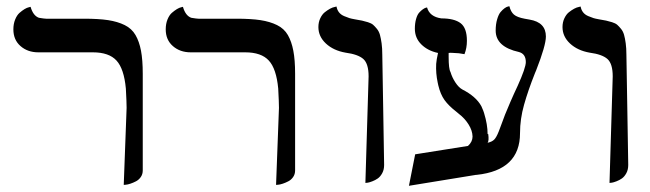

<svg xmlns="http://www.w3.org/2000/svg" viewBox="-20 -581 2085 616"><path d="M377 12.2 386.2 -234.9Q386.2 -252 383.8 -296.9Q377.9 -360.4 353.8 -386.7Q329.6 -413.1 277.8 -413.1H103Q68.8 -413.1 45.9 -433.1Q22.9 -453.1 22.9 -486.8Q22.9 -504.4 28.6 -518.3Q34.2 -532.2 42.5 -539.6Q50.8 -546.9 58.8 -551.8Q66.9 -556.6 72.3 -557.6L78.1 -559.1Q86.4 -530.3 105 -523.9Q122.6 -521 127.9 -521H250Q296.4 -521 326.9 -516.4Q357.4 -511.7 380.1 -500.5Q402.8 -489.3 414.8 -468.5Q426.8 -447.8 432.4 -418.2Q438 -388.7 438 -344.2V-34.2Q438 -22 431.6 -12.9Q425.3 -3.9 416.3 0.7Q407.2 5.4 398.4 8.3Q389.6 11.2 383.3 11.7Z M865.7 12.2 875 -234.9Q875 -252 872.6 -296.9Q866.7 -360.4 842.5 -386.7Q818.4 -413.1 766.6 -413.1H591.8Q557.6 -413.1 534.7 -433.1Q511.7 -453.1 511.7 -486.8Q511.7 -504.4 517.3 -518.3Q522.9 -532.2 531.2 -539.6Q539.6 -546.9 547.6 -551.8Q555.7 -556.6 561 -557.6L566.9 -559.1Q575.2 -530.3 593.8 -523.9Q611.3 -521 616.7 -521H738.8Q785.2 -521 815.7 -516.4Q846.2 -511.7 868.9 -500.5Q891.6 -489.3 903.6 -468.5Q915.5 -447.8 921.1 -418.2Q926.8 -388.7 926.8 -344.2V-34.2Q926.8 -22 920.4 -12.9Q914.1 -3.9 905 0.7Q896 5.4 887.2 8.3Q878.4 11.2 872.1 11.7Z M1152.3 5.9 1162.6 -335.9Q1162.6 -376.5 1145.8 -391.6Q1128.9 -406.7 1088.4 -412.1Q1049.8 -418.9 1025.6 -441.4Q1001.5 -463.9 1001.5 -494.1Q1001.5 -509.8 1007.6 -522.5Q1013.7 -535.2 1022 -541.7Q1030.3 -548.3 1038.8 -553Q1047.4 -557.6 1053.7 -558.6L1059.6 -560.1Q1061.5 -549.3 1067.6 -541.5Q1073.7 -533.7 1084.2 -529.3Q1094.7 -524.9 1101.1 -522.9Q1107.4 -521 1118.7 -519Q1133.3 -516.6 1141.4 -514.9Q1149.4 -513.2 1160.4 -509.8Q1171.4 -506.3 1177 -501.5Q1182.6 -496.6 1189.2 -488.5Q1195.8 -480.5 1199 -469.2Q1202.1 -458 1204.3 -442.1Q1206.5 -426.3 1206.5 -405.8Q1207 -370.6 1209.5 -227.8Q1211.9 -85 1212.4 -51.8Q1212.4 -36.6 1206.3 -25.4Q1200.2 -14.2 1192.1 -8.5Q1184.1 -2.9 1174.6 0.7Q1165 4.4 1159.9 5.1Q1154.8 5.9 1152.3 5.9Z M1544.4 -123Q1558.6 -126 1565.7 -133.3Q1572.8 -140.6 1580.1 -159.2Q1582 -163.6 1588.4 -181.2Q1594.7 -198.7 1600.3 -213.1Q1606 -227.5 1617.2 -253.4Q1628.4 -279.3 1641.1 -306.2Q1667 -363.8 1667 -381.8Q1667 -408.2 1645 -414.1Q1570.3 -430.7 1570.3 -482.9Q1570.3 -503.4 1575 -519Q1579.6 -534.7 1585.9 -542.2Q1592.3 -549.8 1598.6 -554.4Q1605 -559.1 1609.9 -560.1L1614.3 -561Q1618.7 -543 1628.9 -534.2Q1639.2 -525.4 1663.1 -521Q1670.4 -519.5 1679.2 -518.1Q1731.4 -509.3 1731.4 -463.9Q1731.4 -435.1 1700.2 -355.5Q1697.8 -349.1 1696.3 -346.2Q1674.3 -291 1661.4 -245.1Q1648.4 -199.2 1648.4 -153.8Q1648.4 -34.7 1509.3 -20H1507.3Q1470.2 -13.7 1292 15.1L1312 -85.9L1481.4 -112.8Q1496.1 -126 1496.1 -143.1Q1495.6 -162.1 1483.4 -181.6Q1471.2 -201.2 1452.1 -215.8Q1446.3 -220.2 1443.4 -223.1Q1419.4 -241.7 1406.2 -260Q1393.1 -278.3 1386.2 -307.1Q1385.7 -308.1 1385.3 -311.3Q1384.8 -314.5 1384.3 -315.9Q1377.9 -345.7 1379.4 -376Q1380.4 -389.2 1385.3 -411.1Q1352.5 -418 1331.8 -438.5Q1311 -459 1311 -488.8Q1311 -506.3 1314.9 -520Q1318.8 -533.7 1324.7 -540.3Q1330.6 -546.9 1336.4 -551Q1342.3 -555.2 1346.2 -556.2L1350.1 -557.1Q1358.4 -527.3 1396 -522Q1437.5 -522 1457.8 -506.6Q1478 -491.2 1478 -450.2Q1478 -426.8 1470.2 -407.2Q1451.2 -411.1 1436 -411.1Q1434.6 -411.1 1431.2 -411.4Q1427.7 -411.6 1424.8 -411.6Q1421.9 -411.6 1419.4 -411.1V-398.9Q1419.4 -359.4 1425.3 -350.1Q1430.7 -332 1441.2 -316.2Q1451.7 -300.3 1463.4 -293.9Q1507.3 -271.5 1524.4 -240.2Q1532.2 -222.7 1533.2 -217.8Q1544.4 -181.2 1544.4 -150.9H1546.4Q1549.3 -129.4 1544.4 -123Z M1935.5 5.9 1945.8 -335.9Q1945.8 -376.5 1929 -391.6Q1912.1 -406.7 1871.6 -412.1Q1833 -418.9 1808.8 -441.4Q1784.7 -463.9 1784.7 -494.1Q1784.7 -509.8 1790.8 -522.5Q1796.9 -535.2 1805.2 -541.7Q1813.5 -548.3 1822 -553Q1830.6 -557.6 1836.9 -558.6L1842.8 -560.1Q1844.7 -549.3 1850.8 -541.5Q1856.9 -533.7 1867.4 -529.3Q1877.9 -524.9 1884.3 -522.9Q1890.6 -521 1901.9 -519Q1916.5 -516.6 1924.6 -514.9Q1932.6 -513.2 1943.6 -509.8Q1954.6 -506.3 1960.2 -501.5Q1965.8 -496.6 1972.4 -488.5Q1979 -480.5 1982.2 -469.2Q1985.4 -458 1987.5 -442.1Q1989.7 -426.3 1989.7 -405.8Q1990.2 -370.6 1992.7 -227.8Q1995.1 -85 1995.6 -51.8Q1995.6 -36.6 1989.5 -25.4Q1983.4 -14.2 1975.3 -8.5Q1967.3 -2.9 1957.8 0.7Q1948.2 4.4 1943.1 5.1Q1938 5.9 1935.5 5.9Z"/></svg>

Font: Common Serif News
Style: Regular
Weight: 450
Designer: Philipp H. Poll, Khaled Hosny
Foundry: Stefan Peev, Context Ltd.
Version: Version 1.026